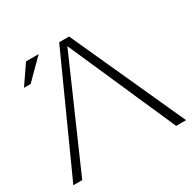

<svg xmlns="http://www.w3.org/2000/svg" viewBox="-153 -861 1035 1024"><g transform="rotate(-30 364.5 -349.0)"><path d="M128.9 -698.2H206.5L89.8 -581.5H48.8ZM527.8 -278.3 360.4 -658.2 71.8 0H17.1L333 -698.2H394L711.4 0H650.4L546.9 -234.4Z"/></g></svg>

Font: Voltera Light
Style: Light
Weight: 300
Designer: Bernd Montag
Version: Version 1.301